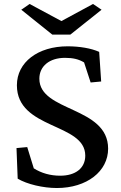

<svg xmlns="http://www.w3.org/2000/svg" viewBox="-20 -935 608 966"><path d="M266 11C417 11 524 -73 524 -187C524 -401 178 -371 178 -539C178 -602 229 -644 307 -644C348 -644 376 -637 403 -621L436 -520L489 -525L479 -674C439 -692 381 -702 320 -702C171 -702 65 -622 65 -506C65 -282 409 -318 409 -152C409 -89 360 -51 283 -51C233 -51 188 -64 150 -88L117 -195L63 -190L69 -36C116 -8 197 11 266 11ZM87 -886 243 -761H334L491 -886L448 -915L289 -829L129 -915Z"/></svg>

Font: TPK Tissa Web Medium
Style: Regular
Weight: 500
Designer: Jacques Le Bailly, Suppakit Chalermlarp | Katatrad Co.,Ltd.
Foundry: Jacques Le Bailly, Cadson Demak Co.,Ltd.
Version: Version 5.000;Glyphs 3.1.2 (3151)